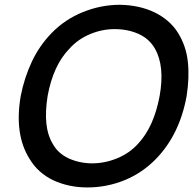

<svg xmlns="http://www.w3.org/2000/svg" viewBox="-20 -786 832 821"><path d="M106.5 -106.5Q40.5 -211 68.5 -375Q83.5 -452.5 115.8 -521.5Q148 -590.5 201 -645Q258 -703.5 335 -734.5Q412 -765.5 492.5 -765.5Q533 -765 570.2 -757Q607.5 -749 639.5 -733.8Q671.5 -718.5 697.5 -696.2Q723.5 -674 741.5 -645Q776 -589 783.2 -522.2Q790.5 -455.5 778 -375Q748 -210.5 647 -106.5Q588 -46 512 -15.2Q436 15.5 354 15.5Q273.5 15.5 207 -15.5Q142 -47 106.5 -106.5ZM571 -172Q638 -244 662.5 -375Q685.5 -502.5 642.5 -578Q618.5 -620 572.8 -640.8Q527 -661.5 470 -661.5Q416 -661.5 365 -640Q313.5 -618.5 277 -578Q207.5 -507 183.5 -375Q162.5 -241.5 205 -172Q226.5 -131.5 272 -109.5Q318.5 -88 373 -87.5Q428.5 -87.5 480.5 -109Q533.5 -130.5 571 -172Z"/></svg>

Font: Russisch Sans SemiBold
Style: Italic
Weight: 600
Width: 4
Italic angle: -10°
Designer: Michael Sharanda (font) & Cristiano Sobral (main changes)
Foundry: Michael Sharanda
Version: Version 2.00;September 8, 2020;FontCreator 13.0.0.2681 64-bi